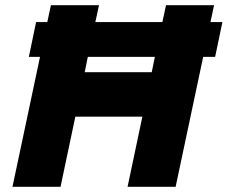

<svg xmlns="http://www.w3.org/2000/svg" viewBox="-20 -719 876 739"><path d="M134 -500H91L119 -634H162L176 -699H361L347 -634H605L619 -699H804L790 -634H836L808 -500H762L656 0H471L528 -270H270L213 0H28ZM564 -441 576 -500H318L306 -441Z"/></svg>

Font: Prompt Bold
Style: Bold Italic
Weight: 700
Italic angle: -12°
Designer: Katatrad Team
Foundry: CadsonDemak
Version: Version 1.000